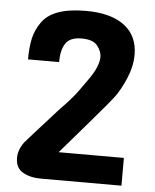

<svg xmlns="http://www.w3.org/2000/svg" viewBox="-52 -762 652 806"><g transform="rotate(5 274.0 -359.0)"><path d="M490 0H149Q105 0 74 -18Q43 -36 43 -78Q43 -113 68 -146Q77 -157 98 -180L205 -299Q251 -345 278 -382.5Q305 -420 318 -439Q331 -458 338 -472Q355 -506 355 -530Q355 -554 336.5 -577.5Q318 -601 269.5 -601Q221 -601 202.5 -573Q184 -545 184 -494H53Q53 -545 61 -581.5Q69 -618 92 -651Q137 -718 278 -718Q383 -718 440 -675Q497 -632 497 -552Q497 -503 474.5 -450.5Q452 -398 427 -366Q402 -334 368 -295Q334 -256 328 -248L215 -117H490Z"/></g></svg>

Font: Viga
Style: Regular
Weight: 400
Designer: Oscar Yáñez
Foundry: Fontstage
Version: Version 1.001